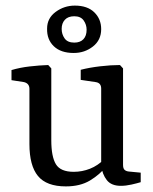

<svg xmlns="http://www.w3.org/2000/svg" viewBox="-20 -657 547 685"><path d="M362 -66Q336 -34 301 -13Q266 8 215 8Q146 8 115.5 -29Q85 -66 85 -143V-340Q85 -359 66 -364L21 -371V-407Q51 -416 86 -420Q121 -424 152 -425L163 -413V-157Q163 -98 179.5 -71Q196 -44 243 -44Q273 -44 301 -55Q329 -66 353 -90ZM482 -7Q469 -3 449 1.5Q429 6 411 6Q377 6 361 -14.5Q345 -35 341 -66V-341Q341 -361 322 -364L268 -372V-408Q299 -416 337.5 -420.5Q376 -425 408 -425L419 -413V-69Q419 -56 424.5 -51Q430 -46 440 -45L482 -41ZM243 -468Q197 -468 172 -492Q147 -516 148 -555Q148 -592 178.5 -614.5Q209 -637 247 -637Q292 -637 316.5 -613Q341 -589 341 -553Q341 -514 311.5 -491Q282 -468 243 -468ZM245 -505Q266 -505 277.5 -517Q289 -529 289 -551Q289 -569 278.5 -584Q268 -599 245 -599Q223 -599 211.5 -586.5Q200 -574 200 -554Q200 -535 210.5 -520Q221 -505 245 -505Z"/></svg>

Font: Yrsa
Style: Regular
Weight: 400
Designer: Anna Giedrys (Yrsa+Rasa design), David Brezina (Yrsa art-direction, Rasa art-direction, design)
Foundry: Rosetta Type Foundry
Version: Version 2.004